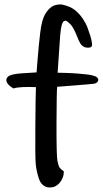

<svg xmlns="http://www.w3.org/2000/svg" viewBox="-20 -818 453 846"><path d="M214.4 -792Q229 -798.3 243.2 -798.3Q247.1 -798.3 251.5 -798.3Q268.6 -794.9 284.9 -788.3Q301.3 -781.7 317.1 -767.6Q333 -753.4 345.9 -733.9Q358.9 -714.4 365.7 -695.8Q372.6 -677.2 377.9 -660.2Q383.3 -643.1 385.5 -626.2Q387.7 -609.4 373 -608.2Q358.4 -606.9 348.9 -612.1Q339.4 -617.2 333 -628.4Q326.7 -639.6 321.5 -652.8Q316.4 -666 310.8 -678.2Q305.2 -690.4 298.8 -700.2Q292.5 -710 286.1 -715.1Q279.8 -720.2 275.9 -723.6Q272 -727.1 267.6 -726.8Q263.2 -726.6 259.3 -722.9Q255.4 -719.2 251.7 -706.8Q248 -694.3 245.1 -661.1Q242.2 -627.9 233.9 -497.6Q243.2 -497.6 273.2 -496.6Q303.2 -495.6 328.4 -493.4Q353.5 -491.2 369.1 -489.3Q384.8 -487.3 397.2 -482.7Q409.7 -478 411.6 -471.2Q413.1 -469.7 413.1 -466.3Q413.1 -461.9 409.2 -456.5Q402.8 -449.7 390.9 -448.7Q378.9 -447.8 354.2 -445.3Q329.6 -442.9 293.2 -440.4Q256.8 -438 231.9 -435.5Q229.5 -418.5 229 -274.2Q228.5 -129.9 233.2 -108.4Q237.8 -86.9 242.4 -79.8Q247.1 -72.8 261.2 -63Q262.2 -37.1 243.2 -12.7Q225.6 7.8 201.7 7.8Q197.3 7.8 193.4 7.8Q162.6 3.4 151.1 -31.7Q139.6 -66.9 137.2 -98.6Q134.8 -130.4 135.7 -260.7Q136.7 -391.1 138.2 -434.1Q64 -437 39.6 -428.2Q16.6 -441.9 11.2 -453.6Q7.8 -459 7.8 -465.3Q7.8 -472.7 14.6 -479.5Q24.4 -491.2 74.7 -494.9Q125 -498.5 141.1 -499Q141.6 -503.4 146.2 -562.5Q150.9 -621.6 157.5 -676.3Q164.1 -731 179.4 -756.6Q194.8 -782.2 214.4 -792Z"/></svg>

Font: Myanmar Kalay
Style: Regular
Weight: 400
Designer: Khon Soe Zaw Thu
Foundry: PaOh Unicode khonsoezawthu@gmail.com and @hotmail.com
Version: Version 1.20 December 6, 2016